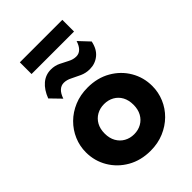

<svg xmlns="http://www.w3.org/2000/svg" viewBox="-268 -1033 1160 1160"><g transform="rotate(-45 311.5 -453.5)"><path d="M311.5 15Q228 15 164 -21.8Q100 -58.5 63.8 -120Q27.5 -181.5 27.5 -255Q27.5 -308.5 48.2 -357.2Q69 -406 107 -443.8Q145 -481.5 197 -503.2Q249 -525 311.5 -525Q395 -525 459 -488.2Q523 -451.5 559 -390Q595 -328.5 595 -255Q595 -201.5 574.5 -152.8Q554 -104 516 -66.5Q478 -29 426 -7Q374 15 311.5 15ZM311.5 -126Q346.5 -126 374.5 -141.8Q402.5 -157.5 418.5 -186.5Q434.5 -215.5 434.5 -255Q434.5 -295 418.8 -323.8Q403 -352.5 375 -368.2Q347 -384 311.5 -384Q276 -384 248 -368.2Q220 -352.5 204 -323.8Q188 -295 188 -255Q188 -215.5 204.2 -186.5Q220.5 -157.5 248.5 -141.8Q276.5 -126 311.5 -126ZM160.5 -581 97 -646.5Q117.5 -700.5 152 -729.8Q186.5 -759 231.5 -759Q265 -759 292.8 -745.5Q320.5 -732 345.5 -718.8Q370.5 -705.5 396.5 -705.5Q419 -705.5 436 -721.5Q453 -737.5 463.5 -770.5L526 -704Q515 -649.5 480.5 -621.5Q446 -593.5 400 -593.5Q366 -593.5 336.8 -606.8Q307.5 -620 281.2 -633.5Q255 -647 230.5 -647Q207.5 -647 189.8 -630.8Q172 -614.5 160.5 -581ZM130 -822V-922H493V-822Z"/></g></svg>

Font: Geologica Roman
Style: Bold
Weight: 700
Designer: Sindre Bremnes, Frode Helland
Foundry: Monokrom Skriftforlag AS
Version: Version 1.010;gftools[0.9.28]